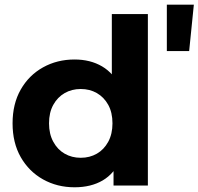

<svg xmlns="http://www.w3.org/2000/svg" viewBox="-20 -803 859 831"><path d="M302.7 7.6Q227.4 7.6 166.3 -26.6Q105.2 -60.8 69.8 -122.8Q34.4 -184.8 34.4 -269.2Q34.4 -353.6 69.8 -415.5Q105.2 -477.5 166.3 -511.5Q227.4 -545.5 302.7 -545.5Q371.1 -545.5 421.9 -515.6Q472.7 -485.7 501 -424.8Q529.4 -363.8 529.4 -269.2Q529.4 -174.8 502.2 -113.3Q475.1 -51.8 424.5 -22.1Q373.8 7.6 302.7 7.6ZM329.5 -120.1Q368.4 -120.1 399.3 -137.9Q430.1 -155.6 448.5 -189.5Q466.8 -223.3 466.8 -269.2Q466.8 -316 448.5 -349.2Q430.1 -382.3 399.3 -400.1Q368.4 -417.8 329.5 -417.8Q290.6 -417.8 259.8 -400.1Q228.9 -382.3 210.6 -349.2Q192.2 -316 192.2 -269.2Q192.2 -223.3 210.6 -189.5Q228.9 -155.6 259.8 -137.9Q290.6 -120.1 329.5 -120.1ZM471.4 0V-110.2L474 -269.8L464 -429.3V-742H620V0ZM702.1 -582V-782.9H819L798.7 -582Z"/></svg>

Font: Montserrat Alternates Thin
Style: Regular
Weight: 100
Designer: Julieta Ulanovsky
Foundry: Julieta Ulanovsky
Version: Version 9.000